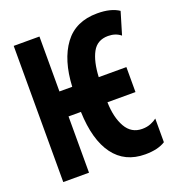

<svg xmlns="http://www.w3.org/2000/svg" viewBox="-133 -830 866 946"><g transform="rotate(-20 300.0 -357.0)"><path d="M574 -15V-139Q563 -130 543 -121.5Q523 -113 497 -113Q440 -113 411 -164Q382 -215 380 -295H527V-426H382Q386 -507 411.5 -554Q437 -601 494 -601Q533 -601 560 -579L595 -696Q554 -724 482 -724Q368 -724 309 -644Q250 -564 243 -426H176V-714H41V0H176V-295H241Q246 -147 304 -68.5Q362 10 468 10Q535 10 574 -15Z"/></g></svg>

Font: Noto Sans Mono UI ExtraBold
Style: Regular
Weight: 800
Designer: Monotype Design team
Foundry: Monotype Imaging Inc.
Version: 1.000